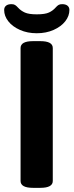

<svg xmlns="http://www.w3.org/2000/svg" viewBox="-35 -901 354 924"><path d="M64 -30V-670Q64 -703 124 -703H159Q219 -703 219 -670V-30Q219 3 159 3H124Q64 3 64 -30ZM-15 -853Q-15 -866 -6 -873.5Q3 -881 20 -881Q31 -881 37.5 -877Q44 -873 53 -863Q66 -849 85 -840.5Q104 -832 142 -832Q182 -832 201 -841Q220 -850 233 -865Q240 -873 246.5 -877Q253 -881 264 -881Q281 -881 290 -873.5Q299 -866 299 -853Q299 -824 279 -798.5Q259 -773 223 -757Q187 -741 142 -741Q97 -741 61 -757Q25 -773 5 -798.5Q-15 -824 -15 -853Z"/></svg>

Font: Asap-Bold
Style: Bold
Weight: 700
Designer: Pablo Cosgaya
Foundry: Omnibus-Type
Version: Version 2.000; ttfautohint (v1.8)